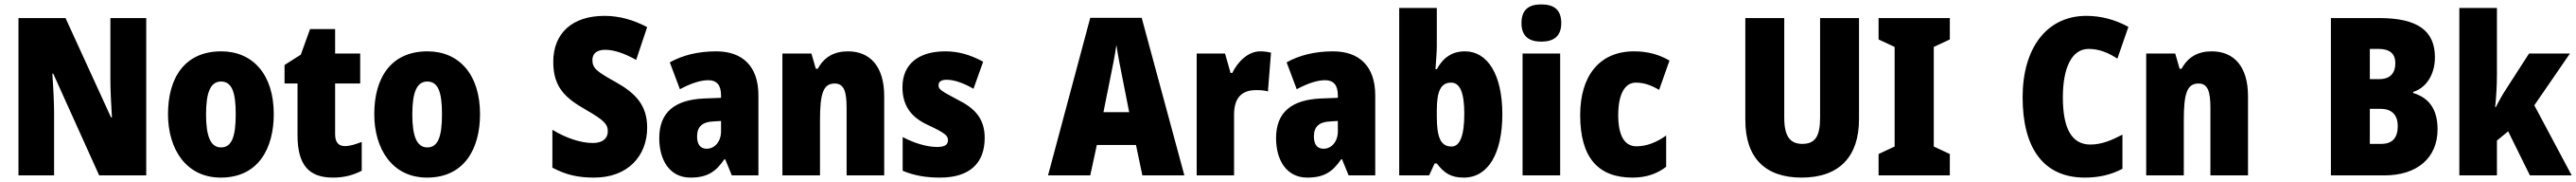

<svg xmlns="http://www.w3.org/2000/svg" viewBox="-20 -796 11715 826"><path d="M645 0V-714H482V-436C482 -391 485 -327 489 -263H485L278 -714H64V0H226V-281C226 -325 223 -393 218 -462H222L431 0Z M1225 -278C1225 -460 1128 -563 986 -563C821 -563 744 -444 744 -278C744 -120 826 10 984 10C1155 10 1225 -123 1225 -278ZM917 -277C917 -378 938 -426 985 -426C1035 -426 1052 -377 1052 -278C1052 -178 1035 -127 985 -127C937 -127 917 -179 917 -277Z M1548 -133C1519 -133 1504 -151 1504 -187V-417H1618V-553H1504V-664H1390L1348 -548L1274 -501V-417H1333V-182C1333 -46 1386 10 1494 10C1548 10 1587 -2 1625 -21V-152C1597 -141 1572 -133 1548 -133Z M2163 -278C2163 -460 2066 -563 1924 -563C1759 -563 1682 -444 1682 -278C1682 -120 1764 10 1922 10C2093 10 2163 -123 2163 -278ZM1855 -277C1855 -378 1876 -426 1923 -426C1973 -426 1990 -377 1990 -278C1990 -178 1973 -127 1923 -127C1875 -127 1855 -179 1855 -277Z M2923 -217C2923 -317 2872 -372 2781 -423C2692 -472 2674 -487 2674 -524C2674 -550 2691 -570 2732 -570C2772 -570 2820 -554 2873 -524L2923 -673C2862 -705 2798 -724 2729 -724C2582 -724 2496 -645 2496 -515C2496 -398 2553 -350 2644 -298C2726 -251 2744 -233 2744 -200C2744 -169 2722 -147 2676 -147C2622 -147 2554 -169 2492 -207V-35C2555 -2 2609 10 2682 10C2836 10 2923 -89 2923 -217Z M3237 -563C3154 -563 3083 -545 3026 -513L3072 -391C3122 -418 3166 -432 3201 -432C3239 -432 3259 -410 3259 -364V-352L3181 -349C3049 -343 2978 -287 2978 -169C2978 -70 3025 10 3120 10C3196 10 3235 -16 3274 -73H3278L3308 0H3429V-363C3429 -496 3356 -563 3237 -563ZM3225 -245 3259 -247V-200C3259 -153 3230 -121 3194 -121C3166 -121 3150 -139 3150 -177C3150 -220 3173 -243 3225 -245Z M3836 -563C3772 -563 3727 -536 3699 -484H3690L3670 -553H3538V0H3709V-250C3709 -370 3723 -417 3776 -417C3819 -417 3830 -379 3830 -306V0H4001V-360C4001 -493 3938 -563 3836 -563Z M4458 -170C4458 -259 4412 -305 4336 -343C4259 -384 4248 -390 4248 -409C4248 -426 4261 -434 4286 -434C4322 -434 4368 -416 4407 -393L4451 -516C4393 -547 4340 -563 4279 -563C4157 -563 4084 -505 4084 -400C4084 -318 4122 -265 4197 -230C4279 -192 4291 -180 4291 -160C4291 -138 4275 -129 4241 -129C4193 -129 4134 -148 4085 -174V-21C4140 2 4194 10 4255 10C4389 10 4458 -55 4458 -170Z M5175 0H5366L5172 -715H4938L4746 0H4938L4968 -138H5146ZM5086 -434 5115 -287H4998L5028 -436C5039 -487 5051 -551 5057 -592C5063 -549 5076 -483 5086 -434Z M5711 -563C5654 -563 5607 -513 5584 -465H5576L5551 -553H5422V0H5592V-276C5592 -357 5632 -387 5692 -387C5717 -387 5733 -385 5746 -381L5760 -557C5743 -561 5727 -563 5711 -563Z M6042 -563C5959 -563 5888 -545 5831 -513L5877 -391C5927 -418 5971 -432 6006 -432C6044 -432 6064 -410 6064 -364V-352L5986 -349C5854 -343 5783 -287 5783 -169C5783 -70 5830 10 5925 10C6001 10 6040 -16 6079 -73H6083L6113 0H6234V-363C6234 -496 6161 -563 6042 -563ZM6030 -245 6064 -247V-200C6064 -153 6035 -121 5999 -121C5971 -121 5955 -139 5955 -177C5955 -220 5978 -243 6030 -245Z M6514 -588V-760H6343V0H6479L6504 -54H6514C6549 -9 6579 10 6637 10C6746 10 6812 -97 6812 -278C6812 -457 6745 -563 6642 -563C6584 -563 6543 -535 6514 -482H6508C6511 -526 6514 -562 6514 -588ZM6579 -421C6620 -421 6639 -374 6639 -280C6639 -180 6619 -131 6581 -131C6532 -131 6514 -172 6514 -267V-297C6514 -383 6533 -421 6579 -421Z M6989 -776C6931 -776 6899 -751 6899 -691C6899 -632 6933 -607 6989 -607C7046 -607 7080 -632 7080 -691C7080 -751 7048 -776 6989 -776ZM7075 -553H6904V0H7075Z M7404 10C7466 10 7515 -7 7557 -39V-181C7514 -150 7468 -132 7422 -132C7369 -132 7339 -178 7339 -274C7339 -370 7370 -421 7419 -421C7455 -421 7488 -410 7525 -388L7572 -521C7526 -548 7474 -563 7411 -563C7250 -563 7166 -447 7166 -274C7166 -78 7250 10 7404 10Z M8434 -255V-714H8257V-262C8257 -175 8233 -143 8176 -143C8122 -143 8094 -176 8094 -261V-714H7917V-251C7917 -79 8008 10 8173 10C8344 10 8434 -85 8434 -255Z M8847 0V-97L8774 -131V-583L8847 -617V-714H8523V-617L8596 -583V-131L8523 -97V0Z M9478 -574C9526 -574 9567 -557 9609 -530L9659 -674C9597 -708 9532 -724 9468 -724C9285 -724 9178 -574 9178 -355C9178 -125 9272 10 9461 10C9525 10 9581 -3 9632 -30V-185C9584 -160 9538 -140 9486 -140C9402 -140 9361 -212 9361 -354C9361 -491 9403 -574 9478 -574Z M10038 -563C9974 -563 9929 -536 9901 -484H9892L9872 -553H9740V0H9911V-250C9911 -370 9925 -417 9978 -417C10021 -417 10032 -379 10032 -306V0H10203V-360C10203 -493 10140 -563 10038 -563Z M10800 -714H10580V0H10823C10973 0 11065 -80 11065 -209C11065 -304 11023 -353 10954 -374V-379C11009 -395 11053 -453 11053 -536C11053 -656 10975 -714 10800 -714ZM10801 -437H10757V-574H10797C10848 -574 10873 -552 10873 -509C10873 -464 10849 -437 10801 -437ZM10757 -302H10806C10860 -302 10884 -271 10884 -224C10884 -172 10861 -143 10809 -143H10757Z M11335 -459V-760H11164V0H11335V-158L11386 -200L11485 0H11675L11505 -318L11667 -553H11481L11377 -392C11363 -371 11344 -338 11330 -310H11327C11332 -357 11335 -410 11335 -459Z"/></svg>

Font: Noto Sans Arabic UI Cn Bk
Style: Regular
Weight: 900
Width: 3
Designer: Monotype Design Team, Nadine Chahine and Nizar Qandah
Foundry: Monotype Imaging Inc.
Version: Version 2.010